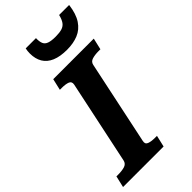

<svg xmlns="http://www.w3.org/2000/svg" viewBox="-315 -1014 1085 1085"><g transform="rotate(-45 228.0 -471.5)"><path d="M80 -103 186 -605Q190 -627 172 -634Q154 -641 124 -641H108L124 -710H448L432 -641H417Q388 -641 366.5 -634.5Q345 -628 341 -607L235 -105Q230 -83 248 -76Q266 -69 296 -69H312L296 0H-28L-12 -69H3Q33 -69 54 -75.5Q75 -82 80 -103ZM297 -772Q348 -772 387 -788Q426 -804 451 -841.5Q476 -879 484 -943H404Q397 -914 385.5 -898Q374 -882 354.5 -876Q335 -870 303 -870Q269 -870 250 -877Q231 -884 224.5 -900.5Q218 -917 219 -943H137Q135 -934 134 -925Q133 -916 133 -906Q133 -863 151 -833Q169 -803 205.5 -787.5Q242 -772 297 -772Z"/></g></svg>

Font: Roboto Serif 20pt SemiBold
Style: Italic
Weight: 600
Italic angle: -10°
Version: Version 1.007